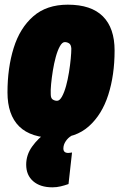

<svg xmlns="http://www.w3.org/2000/svg" viewBox="-20 -581 520 821"><path d="M216 9Q112 9 62 -40.5Q12 -90 12 -186Q12 -291 38.5 -376Q65 -461 122 -511Q179 -561 270 -561Q370 -561 420 -511Q470 -461 470 -365Q470 -260 443 -175.5Q416 -91 360 -41Q304 9 216 9ZM224 -150Q235 -150 245 -168Q255 -186 262.5 -213.5Q270 -241 275 -272Q280 -303 282.5 -330Q285 -357 285 -373Q284 -390 275.5 -395.5Q267 -401 257 -401Q246 -401 236 -383Q226 -365 218.5 -337.5Q211 -310 206 -279Q201 -248 198.5 -221Q196 -194 197 -178Q197 -161 205.5 -155.5Q214 -150 224 -150ZM180 -16 285 0Q271 8 261 23Q251 38 251 54Q251 73 272 73Q277 73 282 72Q287 71 288 71L273 206Q256 212 239 216Q222 220 204 220Q152 220 122 194Q92 168 92 123Q92 81 117.5 45.5Q143 10 180 -16Z"/></svg>

Font: Georama SemiCondensed Black
Style: Italic
Weight: 900
Width: 4
Italic angle: -9°
Designer: Jean-Baptiste Levee
Foundry: Production Type
Version: Version 1.000